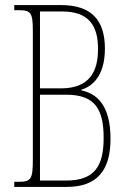

<svg xmlns="http://www.w3.org/2000/svg" viewBox="-20 -734 514 754"><path d="M36 0H242C359 0 414 -62 414 -189C414 -319 362 -366 300 -379V-382C344 -395 392 -438 392 -543C392 -657 337 -714 220 -714H36V-694H53C103 -694 109 -684 109 -607V-110C109 -31 103 -20 53 -20H36ZM219 -387H137V-689H224C328 -689 365 -634 365 -542C365 -452 331 -387 219 -387ZM240 -25H137V-362H241C354 -362 387 -304 387 -192C387 -80 350 -25 240 -25Z"/></svg>

Font: Noto Serif Armenian ExtraCondensed Thin
Style: Regular
Weight: 100
Width: 2
Designer: Monotype Design Team
Foundry: Monotype Imaging Inc.
Version: Version 2.008